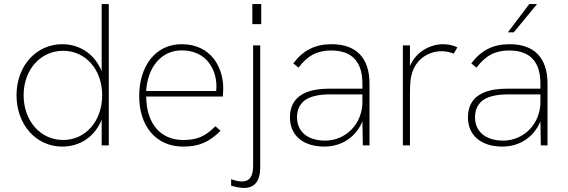

<svg xmlns="http://www.w3.org/2000/svg" viewBox="-20 -717 2800 947"><path d="M287 6C377.5 6 449 -45.5 481.5 -127V0H516.5V-697H481.5V-365.5C450 -445 378.5 -499 287 -499C160.5 -499 61.5 -394 61.5 -247C61.5 -103.5 157 6 287 6ZM96.5 -247C96.5 -373 179.5 -466.5 291.5 -466.5C402.5 -466.5 484 -373.5 484 -247C484 -120.5 402.5 -26.5 291.5 -26.5C179.5 -26.5 96.5 -121 96.5 -247Z M883.5 6C961 6 1011 -15.5 1068 -72L1042 -94.5C993.5 -44.5 952 -26.5 884 -26.5C773 -26.5 702.5 -105 701 -241H1079C1080 -251 1081 -271.5 1081 -282.5C1081 -379 1025.5 -499 875.5 -499C746 -499 666.5 -389.5 666.5 -243C666.5 -97.5 747 6 883.5 6ZM701 -268C707.5 -384 774.5 -468.5 876 -468.5C1002 -468.5 1047.5 -369.5 1047.5 -292.5C1047.5 -285 1047 -276.5 1046.5 -268Z M1183 210C1234.5 210 1263.5 178.5 1263.5 107.5V-493H1228.5V100.5C1228.5 155.5 1209.5 178 1172.5 178C1159 178 1141 174.5 1120 167V199C1143 205.5 1165.5 210 1183 210ZM1224.5 -598H1268.5V-697H1224.5Z M1769.5 0H1802.5V-305C1802.5 -431.5 1737 -499 1615.5 -499C1536 -499 1476.5 -470.5 1426.5 -404.5L1452.5 -383.5C1497 -443.5 1546 -468 1613.5 -468C1716 -468 1767.5 -412.5 1767.5 -305V-279.5H1604.5C1548.5 -279.5 1498 -271 1462.5 -246.5C1430 -224.5 1410 -189.5 1410 -138.5C1410 -50.5 1473 6 1580.5 6C1665.5 6 1736.5 -42 1767.5 -118.5ZM1445 -138.5C1445 -177.5 1459.5 -204.5 1485 -223.5C1513.5 -243.5 1559 -251.5 1608.5 -251.5H1767.5V-214.5C1767.5 -105 1684.5 -23.5 1584 -23.5C1496.5 -23.5 1445 -68.5 1445 -138.5Z M1967 0H2002V-253.5C2002 -307.5 2005 -331.5 2011 -352.5C2034 -433.5 2102.5 -464.5 2159 -464.5C2179 -464.5 2200.5 -459.5 2218 -452.5L2236 -483.5C2213 -494.5 2189 -499 2165.5 -499C2106.5 -499 2033 -465.5 2002 -391V-493H1967Z M2647.5 0H2680.5V-305C2680.5 -431.5 2615 -499 2493.5 -499C2414 -499 2354.5 -470.5 2304.5 -404.5L2330.5 -383.5C2375 -443.5 2424 -468 2491.5 -468C2594 -468 2645.5 -412.5 2645.5 -305V-279.5H2482.5C2426.5 -279.5 2376 -271 2340.5 -246.5C2308 -224.5 2288 -189.5 2288 -138.5C2288 -50.5 2351 6 2458.5 6C2543.5 6 2614.5 -42 2645.5 -118.5ZM2323 -138.5C2323 -177.5 2337.5 -204.5 2363 -223.5C2391.5 -243.5 2437 -251.5 2486.5 -251.5H2645.5V-214.5C2645.5 -105 2562.5 -23.5 2462 -23.5C2374.5 -23.5 2323 -68.5 2323 -138.5ZM2485 -557.5H2514L2629 -697H2590.5Z"/></svg>

Font: HK Grotesk ExtraLight
Style: Regular
Weight: 200
Designer: Alfredo Marco Pradil
Foundry: Hanken Design Co.
Version: Version 3.001;FEAKit 1.0